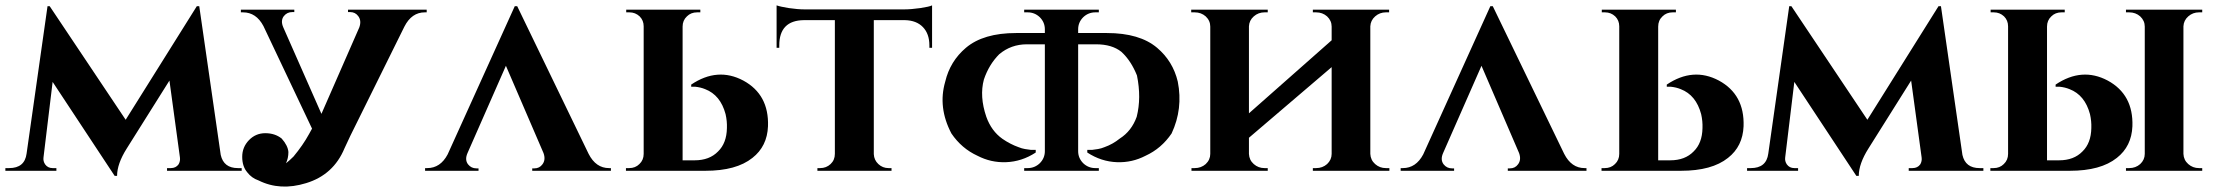

<svg xmlns="http://www.w3.org/2000/svg" viewBox="-29 -636 8263 715"><path d="M793 -59Q804 -10 857 -10H871V0H593V-10H607Q626 -10 636 -24Q643 -36 641 -50L602 -336L443 -83Q407 -26 407 19H398L167 -331L133 -50Q131 -36 139 -24Q149 -10 167 -10H181V0H-9V-10H5Q63 -10 70 -64L148 -613H156L439 -190L704 -613H713Z M1133 -157 952 -539Q925 -590 876 -590H868V-600H1067V-591H1059Q1040 -591 1028 -576Q1015 -559 1026 -534L1168 -212L1309 -534Q1318 -559 1305 -576Q1294 -591 1275 -591H1267V-600H1560V-590H1553Q1504 -590 1477 -537L1276 -131L1254 -84Q1213 15 1111 46Q1014 76 934 36Q908 27 892 6Q873 -16 873 -52Q873 -88 898 -114Q923 -140 959 -140Q995 -140 1020 -120Q1043 -94 1045 -70Q1045 -47 1036 -28Q1050 -39 1064 -53Q1099 -95 1122 -137Z M1554 0V-10H1562Q1611 -10 1638 -61L1888 -613H1897L2163 -63Q2190 -10 2239 -10H2246V0H1953V-9H1961Q1980 -9 1991 -24Q2004 -41 1995 -66L1855 -391L1712 -66Q1701 -41 1714 -24Q1726 -9 1745 -9H1753V0Z M2302 0V-10H2314Q2337 -10 2352 -25Q2368 -40 2368 -63V-538Q2368 -560 2353 -575Q2337 -590 2315 -590H2303V-600H2579V-590H2567Q2544 -590 2529 -575Q2513 -560 2513 -537V-39H2558Q2613 -39 2645 -72Q2677 -103 2678 -159Q2679 -185 2673 -211Q2654 -282 2597 -304Q2580 -311 2560 -313H2545V-321Q2643 -387 2739 -336Q2835 -284 2831 -166Q2828 -91 2773 -48Q2713 0 2598 0Z M3442 -458H3432V-467Q3432 -510 3408 -535Q3384 -560 3341 -561H3225V-62Q3226 -40 3242 -25Q3258 -10 3280 -10H3291V0H3015V-10H3025Q3048 -10 3064 -25Q3080 -40 3080 -63V-561H2965Q2873 -560 2873 -467V-458H2863V-616Q2877 -611 2908 -606Q2942 -601 2968 -601H3337Q3364 -601 3399 -606Q3432 -611 3442 -616Z M4063 -600V-590H4050Q4024 -590 4005 -572Q3986 -553 3986 -527V-513H4093Q4215 -513 4280 -458Q4339 -408 4357 -332Q4377 -231 4334 -139Q4296 -83 4237 -56Q4187 -30 4131 -32Q4072 -34 4020 -68V-78H4039Q4049 -79 4060 -81Q4072 -83 4084 -88Q4115 -99 4141 -120Q4185 -148 4204 -201Q4222 -272 4205 -355Q4183 -410 4147 -443Q4112 -471 4053 -471H3986V-73Q3986 -47 4005 -28Q4024 -10 4050 -10H4063V0H3785V-10H3798Q3824 -10 3843 -28Q3862 -47 3862 -73V-471H3795Q3736 -471 3692 -434Q3654 -396 3635 -340Q3618 -277 3644 -201Q3663 -148 3704 -119Q3733 -99 3764 -88Q3776 -83 3788 -81Q3799 -79 3809 -78H3828V-68Q3776 -34 3717 -32Q3661 -30 3611 -56Q3552 -83 3514 -139Q3463 -236 3491 -332Q3509 -408 3568 -458Q3633 -513 3755 -513H3862V-527Q3862 -553 3843 -572Q3824 -590 3798 -590H3785V-600Z M4407 -590V-600H4692V-590H4680Q4657 -590 4640 -575Q4623 -560 4622 -538V-214L4930 -486V-537Q4930 -559 4913 -575Q4896 -590 4872 -590H4860V-600H5144V-590H5132Q5109 -590 5092 -575Q5075 -560 5074 -538V-63Q5075 -40 5092 -25Q5109 -10 5132 -10H5145V0H4860V-10H4872Q4896 -10 4913 -25Q4930 -41 4930 -63V-386L4622 -123V-63Q4623 -40 4640 -25Q4657 -10 4680 -10H4692V0H4408V-10H4420Q4444 -10 4461 -25Q4478 -41 4478 -63V-537Q4478 -559 4461 -575Q4444 -590 4420 -590Z M5187 0V-10H5195Q5244 -10 5271 -61L5521 -613H5530L5796 -63Q5823 -10 5872 -10H5879V0H5586V-9H5594Q5613 -9 5624 -24Q5637 -41 5628 -66L5488 -391L5345 -66Q5334 -41 5347 -24Q5359 -9 5378 -9H5386V0Z M5935 0V-10H5947Q5970 -10 5985 -25Q6001 -40 6001 -63V-538Q6001 -560 5986 -575Q5970 -590 5948 -590H5936V-600H6212V-590H6200Q6177 -590 6162 -575Q6146 -560 6146 -537V-39H6191Q6246 -39 6278 -72Q6310 -103 6311 -159Q6312 -185 6306 -211Q6287 -282 6230 -304Q6213 -311 6193 -313H6178V-321Q6276 -387 6372 -336Q6468 -284 6464 -166Q6461 -91 6406 -48Q6346 0 6231 0Z M7279 -59Q7290 -10 7343 -10H7357V0H7079V-10H7093Q7112 -10 7122 -24Q7129 -36 7127 -50L7088 -336L6929 -83Q6893 -26 6893 19H6884L6653 -331L6619 -50Q6617 -36 6625 -24Q6635 -10 6653 -10H6667V0H6477V-10H6491Q6549 -10 6556 -64L6634 -613H6642L6925 -190L7190 -613H7199Z M7383 0V-10H7395Q7418 -10 7433 -25Q7449 -40 7449 -63V-538Q7449 -560 7434 -575Q7418 -590 7396 -590H7384V-600H7660V-590H7648Q7625 -590 7610 -575Q7594 -560 7594 -537V-39H7639Q7694 -39 7726 -72Q7758 -103 7759 -159Q7760 -185 7754 -211Q7735 -282 7678 -304Q7661 -311 7641 -313H7626V-321Q7724 -387 7820 -336Q7916 -284 7912 -166Q7909 -91 7854 -48Q7794 0 7679 0ZM8172 0V-10H8160Q8137 -10 8120 -25Q8103 -40 8102 -63V-538Q8103 -560 8120 -575Q8137 -590 8160 -590H8172V-600H7888V-590H7900Q7924 -590 7941 -575Q7958 -559 7958 -537V-63Q7958 -41 7941 -25Q7924 -10 7900 -10H7888V0Z"/></svg>

Font: Cinzel Bold(RUS BY LYAJKA)
Style: Regular
Weight: 700
Designer: Natanael Gama
Version: Version 1.001;PS 001.001;hotconv 1.0.56;makeotf.lib2.0.21325